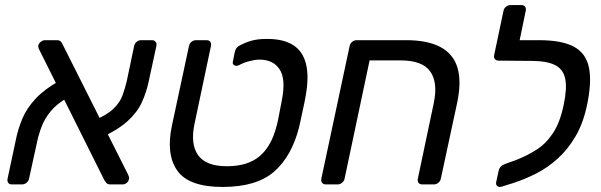

<svg xmlns="http://www.w3.org/2000/svg" viewBox="-20 -730 2380 760"><path d="M417 0Q406 0 401 -6Q396 -12 393 -17L136 -532Q130 -543 132 -551Q134 -559 142 -565Q150 -571 158 -571H205Q216 -571 221 -565Q226 -559 228 -554L487 -39Q490 -32 491 -28Q492 -24 490 -20Q489 -12 481.5 -6Q474 0 466 0ZM27 0Q17 0 12.5 -6.5Q8 -13 10 -23L42 -173Q51 -219 68.5 -260.5Q86 -302 121 -339.5Q156 -377 215 -410L247 -343Q206 -320 181.5 -290.5Q157 -261 145 -229.5Q133 -198 127 -169L95 -23Q93 -13 85 -6.5Q77 0 67 0ZM376 -183 350 -252Q404 -275 429.5 -300Q455 -325 465 -352.5Q475 -380 482 -410L511 -548Q513 -558 521 -564.5Q529 -571 539 -571H581Q591 -571 596 -564.5Q601 -558 599 -548L568 -405Q559 -363 541 -324Q523 -285 485 -250.5Q447 -216 376 -183Z M861 10Q727 10 681.5 -55Q636 -120 661 -235L728 -548Q730 -558 738 -564.5Q746 -571 756 -571H797Q808 -571 812.5 -564.5Q817 -558 815 -548L750 -240Q733 -160 764 -116Q795 -72 878 -72Q961 -72 1008 -112Q1055 -152 1075 -232Q1078 -242 1082 -262.5Q1086 -283 1090 -304Q1094 -325 1096 -335Q1112 -418 1086.5 -456Q1061 -494 1007 -494Q990 -494 967 -488Q944 -482 926 -472Q916 -467 907.5 -471.5Q899 -476 902 -487L908 -518Q910 -528 913.5 -535.5Q917 -543 927 -549Q949 -561 974 -568.5Q999 -576 1037 -576Q1102 -576 1140.5 -551.5Q1179 -527 1191.5 -476Q1204 -425 1189 -345Q1188 -338 1184.5 -321.5Q1181 -305 1177 -286.5Q1173 -268 1169.5 -251.5Q1166 -235 1164 -227Q1135 -112 1065.5 -51Q996 10 861 10Z M1270 0Q1260 0 1255 -6.5Q1250 -13 1252 -23L1364 -548Q1366 -558 1374 -564.5Q1382 -571 1392 -571H1587Q1673 -571 1724 -543.5Q1775 -516 1791 -461.5Q1807 -407 1790 -325L1725 -23Q1723 -13 1715 -6.5Q1707 0 1697 0H1652Q1641 0 1636.5 -6.5Q1632 -13 1634 -23L1697 -322Q1714 -402 1683.5 -446.5Q1653 -491 1564 -491H1443L1344 -23Q1342 -13 1334 -6.5Q1326 0 1316 0Z M1965 9Q1955 12 1948.5 6.5Q1942 1 1944 -9L1954 -55Q1956 -64 1963 -71Q1970 -78 1982 -82L2024 -97Q2067 -114 2104.5 -138Q2142 -162 2169.5 -204Q2197 -246 2211 -314Q2225 -379 2217.5 -417.5Q2210 -456 2177 -472.5Q2144 -489 2081 -489H2051Q2041 -489 2036 -495.5Q2031 -502 2033 -512L2040 -548Q2042 -558 2050.5 -564.5Q2059 -571 2069 -571H2113Q2204 -571 2252 -545Q2300 -519 2311.5 -461.5Q2323 -404 2303 -311Q2288 -241 2258 -190Q2228 -139 2188.5 -103Q2149 -67 2103 -43.5Q2057 -20 2010 -5ZM2073 -489 1954 -490Q1944 -490 1939 -496Q1934 -502 1936 -512L1973 -687Q1975 -697 1983 -703.5Q1991 -710 2001 -710H2043Q2054 -710 2058.5 -703.5Q2063 -697 2061 -687L2037 -571H2093Z"/></svg>

Font: Rubik
Style: Italic
Weight: 400
Italic angle: -12°
Designer: Hubert and Fischer
Foundry: Hubert and Fischer
Version: Version 2.300;gftools[0.9.30]